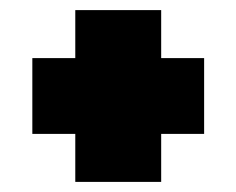

<svg xmlns="http://www.w3.org/2000/svg" viewBox="-20 -545 468 380"><path d="M384 -430V-280H299V-185H129V-280H44V-430H129V-525H299V-430Z"/></svg>

Font: Raleway Black
Style: Regular
Weight: 900
Designer: Matt McInerney, Pablo Impallari, Rodrigo Fuenzalida
Foundry: Matt McInerney, Pablo Impallari, Rodrigo Fuenzalida
Version: Version 4.026